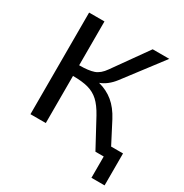

<svg xmlns="http://www.w3.org/2000/svg" viewBox="-180 -788 1015 1062"><g transform="rotate(30 328.0 -256.5)"><path d="M636 -68V136H552V0H499L404 -176Q376 -227 347 -253.5Q318 -280 279.5 -290.5Q241 -301 182 -301V0H84V-649H182V-369Q242 -369 275 -380.5Q308 -392 335 -431L490 -649H596L411 -406Q374 -358 326 -340Q380 -326 420 -293Q460 -260 490 -203L560 -68Z"/></g></svg>

Font: Play
Style: Regular
Weight: 400
Designer: Jonas Hecksher (Cyrillic expansion: Cyreal)
Foundry: Jonas Hecksher, Playtype, e-types AS
Version: Version 2.101; ttfautohint (v1.5.65-e2d9)